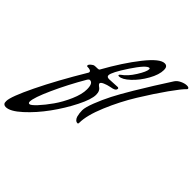

<svg xmlns="http://www.w3.org/2000/svg" viewBox="-554 -1088 1866 1866"><g transform="rotate(45 379.5 -155.0)"><path d="M600 -448Q704 -621 814 -791Q831 -818 867 -835Q903 -852 932 -852Q961 -852 962 -836Q962 -831 956 -825Q922 -794 842 -681.5Q762 -569 672.5 -424Q583 -279 515.5 -118Q448 43 448 145Q448 160 439 160Q422 160 410 147.5Q398 135 392 116Q382 78 382 38Q382 -2 415 -86.5Q448 -171 489 -251Q530 -331 600 -448ZM469 -366Q480 -364 480 -355V-354Q480 -331 444 -321L412 -314Q380 -308 348 -294Q316 -280 316 -265Q316 -253 344 -234Q354 -228 363 -210Q372 -192 372 -164Q372 -100 311.5 20Q251 140 167.5 255Q84 370 -10.5 456Q-105 542 -165 542Q-182 542 -191 534Q-200 526 -201.5 518Q-203 510 -203 496Q-203 436 -99 221.5Q5 7 168 -265Q170 -269 170 -273Q170 -297 119 -297Q110 -297 110 -307Q110 -324 146 -347Q156 -354 180 -354H196Q218 -354 223 -362Q336 -565 449.5 -708.5Q563 -852 627 -852Q668 -852 668 -801Q668 -736 620 -650.5Q572 -565 508.5 -506Q445 -447 402 -447Q391 -447 391 -453Q391 -462 404 -471Q459 -508 510 -589Q561 -670 561 -704Q561 -715 553 -715Q515 -715 418.5 -569.5Q322 -424 322 -383Q322 -360 354 -360ZM228 -223Q217 -223 206 -206Q108 -38 35 123.5Q-38 285 -38 338V339Q-38 359 -23 359Q-5 359 43 307.5Q91 256 142 183.5Q193 111 232.5 20Q272 -71 272 -138Q272 -223 228 -223Z"/></g></svg>

Font: Condiment
Style: Regular
Weight: 400
Designer: Angel Koziupa, Alejandro Paul
Foundry: Angel Koziupa, Alejandro Paul
Version: Version 1.001